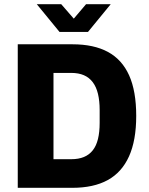

<svg xmlns="http://www.w3.org/2000/svg" viewBox="-20 -899 712 919"><path d="M65 0V-687H327Q429 -687 496.5 -650.5Q564 -614 598 -538.5Q632 -463 632 -344Q632 -227 597.5 -150.5Q563 -74 495.5 -37Q428 0 326 0ZM236 -137H321Q356 -137 381.5 -147.5Q407 -158 424 -179.5Q441 -201 449 -234Q457 -267 457 -311V-372Q457 -416 449 -449.5Q441 -483 424 -505.5Q407 -528 381.5 -539Q356 -550 321 -550H236ZM156 -879H273L359 -780L307 -779L392 -879H510L401 -746H265Z"/></svg>

Font: Archivo SemiCondensed ExtraBold
Style: Regular
Weight: 800
Width: 4
Designer: Hector Gatti
Foundry: Omnibus-Type
Version: Version 2.001